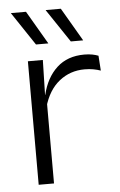

<svg xmlns="http://www.w3.org/2000/svg" viewBox="-51 -718 470 755"><g transform="rotate(-5 184.5 -341.0)"><path d="M128 -301.5 112.5 -348 127.5 -350Q143.5 -417 185.5 -455.8Q227.5 -494.5 294 -494.5Q311.5 -494.5 325.5 -491.8Q339.5 -489 349.5 -485L353.5 -426Q341 -430.5 325 -433.5Q309 -436.5 290 -436.5Q233 -436.5 190 -402.2Q147 -368 128 -301.5ZM71 0V-487.5H130L126.5 -341L131.5 -336V0ZM80.5 -682 157 -551V-550.5H108.5L21 -681.5V-682ZM218 -682 294.5 -551V-550.5H246L158.5 -681V-682Z"/></g></svg>

Font: Anek Latin Light
Style: Regular
Weight: 300
Designer: Yesha Goshar
Foundry: Ek Type
Version: Version 1.003